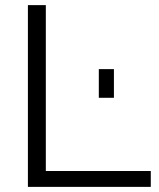

<svg xmlns="http://www.w3.org/2000/svg" viewBox="-20 -730 623 750"><path d="M89 0V-710H159V-62H569V0ZM366 -348V-460H425V-348Z"/></svg>

Font: PTCRaleway
Style: Regular
Weight: 400
Designer: Matt McInerney, Pablo Impallari, Rodrigo Fuenzalida
Foundry: Matt McInerney, Pablo Impallari, Rodrigo Fuenzalida
Version: Version 3.000g; ttfautohint (v1.5) -l 8 -r 28 -G 28 -x 14 -D